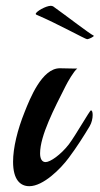

<svg xmlns="http://www.w3.org/2000/svg" viewBox="-20 -635 343 661"><path d="M289 -201C296 -213 299 -228 299 -239C299 -249 297 -255 293 -255C289 -255 241 -170 217 -138C189 -102 153 -77 137 -77C124 -77 118 -89 118 -107C118 -168 167 -262 206 -339C213 -353 234 -390 246 -399C243 -399 240 -399 236 -399C221 -399 197 -400 186 -400C124 -400 83 -295 65 -250C40 -188 25 -126 25 -78C25 -16 50 6 81 6C129 6 189 -54 217 -92C244 -128 270 -169 289 -201ZM106 -584C177 -554 274 -500 280 -500C286 -500 304 -509 303 -512C288 -519 212 -578 163 -613C161 -614 158 -615 155 -615C138 -615 103 -595 103 -587C103 -586 104 -585 106 -584Z"/></svg>

Font: Playball
Style: Regular
Weight: 400
Designer: Robert E. Leuschke
Foundry: Robert E. Leuschke
Version: Version 1.001